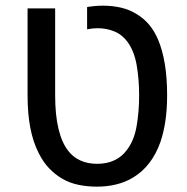

<svg xmlns="http://www.w3.org/2000/svg" viewBox="-20 -661 672 690"><path d="M328.1 9.8Q293.9 9.8 262 3.2Q230 -3.4 204.1 -18.6Q178.7 -33.2 157 -55.7Q135.3 -78.1 119.1 -110.8Q98.6 -150.9 88.9 -201.9Q79.1 -252.9 79.1 -318.4V-630.9H178.2V-318.4Q178.2 -248 190.2 -198Q202.1 -147.9 226.1 -117.7Q242.7 -96.2 269 -84.2Q295.4 -72.3 329.1 -72.3Q364.7 -72.3 391.6 -85.2Q418.5 -98.1 435.5 -121.6Q461.9 -155.3 470.9 -207.5Q480 -259.8 480 -317.9Q480 -375.5 471.4 -425.5Q462.9 -475.6 439.5 -508.8Q420.4 -535.6 392.1 -547.6Q363.8 -559.6 330.6 -559.6Q321.3 -559.6 312 -558.6Q302.7 -557.6 293 -555.7V-635.7Q307.6 -638.2 322 -639.4Q336.4 -640.6 350.1 -640.6Q384.8 -640.6 415.8 -633.3Q446.8 -626 472.7 -609.4Q497.1 -594.7 516.1 -572Q535.2 -549.3 548.3 -518.1Q564 -481 572.3 -431.2Q580.6 -381.3 580.6 -318.4Q580.6 -269 574.5 -227.3Q568.4 -185.5 556.6 -150.9Q541 -106.9 516.1 -74.7Q491.2 -42.5 457.5 -22.5Q430.7 -6.3 397.9 1.7Q365.2 9.8 328.1 9.8Z"/></svg>

Font: Open Sans Medium
Style: Regular
Weight: 500
Designer: Monotype Design Team
Foundry: Monotype Imaging Inc.
Version: Version 3.000